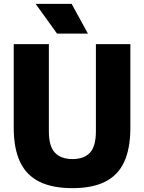

<svg xmlns="http://www.w3.org/2000/svg" viewBox="-20 -970 750 1000"><path d="M357.5 10Q253 10 185.2 -23.5Q117.5 -57 84.5 -126.8Q51.5 -196.5 51.5 -305.5V-740H234.5V-286.5Q234.5 -208 266 -174.8Q297.5 -141.5 357.5 -141.5Q417.5 -141.5 448.5 -174.8Q479.5 -208 479.5 -286.5V-740H659V-305.5Q659 -196.5 626.8 -126.8Q594.5 -57 527.5 -23.5Q460.5 10 357.5 10ZM277 -795 165.5 -950H353L438 -795Z"/></svg>

Font: Encode Sans SC SemiCondensed ExtraBold
Style: Regular
Weight: 800
Width: 4
Designer: Multiple Designers
Foundry: Impallari Type
Version: Version 3.002